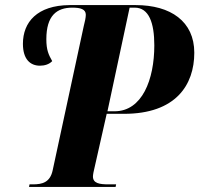

<svg xmlns="http://www.w3.org/2000/svg" viewBox="-20 -734 783 754"><path d="M94 0H434L436 -10H406C371 -10 345 -14 345 -41C345 -48 348 -63 352 -79L399 -287H467C670 -287 743 -400 743 -527C743 -650 650 -714 513 -714H253C126 -713 70 -647 70 -562C70 -501 99 -476 137 -476C156 -476 174 -482 185 -494C171 -519 162 -537 162 -580C162 -673 203 -704 264 -704C296 -704 317 -698 317 -676C317 -665 313 -647 309 -632L187 -66C177 -17 145 -10 109 -10H96ZM430 -297H402L489 -704H509C565 -704 586 -644 586 -556C586 -421 538 -297 430 -297Z"/></svg>

Font: Noto Serif Display Condensed ExtraBold
Style: Italic
Weight: 800
Width: 3
Italic angle: -12°
Designer: Monotype Design Team
Foundry: Monotype Imaging Inc.
Version: Version 2.009